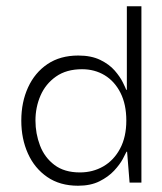

<svg xmlns="http://www.w3.org/2000/svg" viewBox="-20 -583 518 613"><path d="M229.2 10Q171.3 10 130.8 -17.9Q90.3 -45.8 69.2 -92.8Q48 -139.8 48 -198Q48 -257 69.7 -304.2Q91.3 -351.3 131.8 -378.5Q172.3 -405.7 230 -405.7Q271.3 -405.7 300.1 -391.7Q328.8 -377.7 346.2 -357.7Q363.5 -337.7 372 -320.3Q380.5 -303 383 -296.3H385V-563H431.5V0H393.7L385.8 -98.5H383.8Q381.3 -92.7 371.9 -75.2Q362.5 -57.7 344.2 -38Q325.8 -18.3 297.6 -4.2Q269.3 10 229.2 10ZM235.3 -32.5Q276.3 -32.5 309.9 -51.8Q343.5 -71.2 363.4 -108.5Q383.3 -145.8 383.3 -198.2Q383.3 -249.7 364.7 -286.6Q346 -323.5 314.1 -342.8Q282.2 -362 242 -362Q192 -362 158.8 -338.6Q125.5 -315.2 109.3 -277.8Q93.2 -240.5 93.2 -198.2Q93.2 -156.7 107.7 -118.5Q122.2 -80.3 153.8 -56.4Q185.3 -32.5 235.3 -32.5Z"/></svg>

Font: Darker Grotesque Light
Style: Regular
Weight: 300
Designer: Gabriel Lam
Foundry: TypeRant
Version: Version 1.000;gftools[0.9.28]